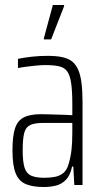

<svg xmlns="http://www.w3.org/2000/svg" viewBox="-20 -742 407 770"><path d="M155 8Q112 8 84 -3.5Q56 -15 43 -46.5Q30 -78 30 -139Q30 -195 40 -226.5Q50 -258 75 -271Q100 -284 144 -284Q155 -284 171 -283.5Q187 -283 205 -282.5Q223 -282 239.5 -281.5Q256 -281 270 -280V-325Q270 -376 265.5 -407.5Q261 -439 250 -455Q239 -471 217.5 -476Q196 -481 161 -481Q145 -481 125 -479Q105 -477 85.5 -474.5Q66 -472 52 -469V-506Q76 -511 106.5 -514.5Q137 -518 171 -518Q205 -518 229 -513Q253 -508 268.5 -496Q284 -484 293.5 -462.5Q303 -441 307 -408.5Q311 -376 311 -331V0H278L274 -74H269Q262 -39 244.5 -21Q227 -3 204 2.5Q181 8 155 8ZM158 -29Q182 -29 201.5 -33Q221 -37 235 -49Q249 -61 256 -87Q264 -115 267 -143.5Q270 -172 270 -209V-249H152Q120 -249 102 -241Q84 -233 77.5 -210Q71 -187 71 -139Q71 -95 78 -71Q85 -47 104 -38Q123 -29 158 -29ZM156 -584V-589L192 -722H237V-717L185 -584Z"/></svg>

Font: Saira ExtraCondensed ExtraLight
Style: Regular
Weight: 250
Width: 2
Designer: Hector Gatti with collaboration of the Omnibus-Type team
Foundry: Omnibus-Type
Version: Version 1.101